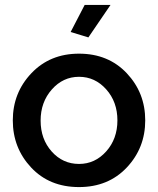

<svg xmlns="http://www.w3.org/2000/svg" viewBox="-20 -750 642 780"><path d="M339 -598 267 -620 324 -730H429ZM301 -532Q420 -532 495 -452.5Q570 -373 570 -261Q570 -149 495 -69.5Q420 10 301 10Q181 10 106.5 -69.5Q32 -149 32 -261Q32 -373 107.5 -452.5Q183 -532 301 -532ZM301 -84Q366 -84 411.5 -135Q457 -186 457 -261Q457 -336 411.5 -387Q366 -438 301 -438Q236 -438 190.5 -386.5Q145 -335 145 -260Q145 -185 190 -134.5Q235 -84 301 -84Z"/></svg>

Font: Raleway-v4020 SemiBold
Style: Regular
Weight: 600
Designer: Matt McInerney, Pablo Impallari, Rodrigo Fuenzalida
Foundry: Matt McInerney, Pablo Impallari, Rodrigo Fuenzalida
Version: Version 4.020;PS 004.020;hotconv 1.0.88;makeotf.lib2.5.64775